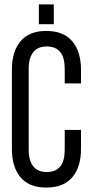

<svg xmlns="http://www.w3.org/2000/svg" viewBox="-20 -848 420 875"><path d="M157.2 -828.1H225.1V-737.8H157.2ZM190.9 -707Q269.5 -707 309.3 -659.9Q349.1 -612.8 349.1 -530.8V-467.8H274.9V-535.2Q274.9 -636.2 192.9 -636.2Q151.9 -636.2 131.3 -609.9Q110.8 -583.5 110.8 -535.2V-165Q110.8 -116.7 131.3 -90.3Q151.9 -64 192.9 -64Q274.9 -64 274.9 -165V-255.9H349.1V-168.9Q349.1 -86.9 309.3 -40Q269.5 6.8 190.9 6.8Q112.8 6.8 73.5 -40Q34.2 -86.9 34.2 -168.9V-530.8Q34.2 -612.8 73.5 -659.9Q112.8 -707 190.9 -707Z"/></svg>

Font: Bebas Neue Regular
Style: Regular
Weight: 400
Designer: Ryoichi Tsunekawa
Foundry: Ryoichi Tsunekawa
Version: Version 001.003